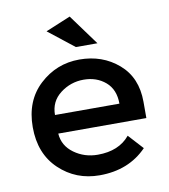

<svg xmlns="http://www.w3.org/2000/svg" viewBox="-84 -816 786 895"><g transform="rotate(-10 309.0 -368.5)"><path d="M412 -600H310L188 -696L306 -745ZM576 -217H159Q163 -159 212 -123.5Q261 -88 324 -88Q424 -88 476 -151L540 -81Q454 8 316 8Q204 8 125.5 -66.5Q47 -141 47 -266.5Q47 -392 127 -466Q207 -540 315.5 -540Q424 -540 500 -474.5Q576 -409 576 -294ZM159 -305H464Q464 -372 422 -408Q380 -444 318.5 -444Q257 -444 208 -406.5Q159 -369 159 -305Z"/></g></svg>

Font: Myanmar Khyay
Style: Regular
Weight: 400
Designer: Danh Hong
Foundry: Google Inc.
Version: Version 1.10 March 4, 2015